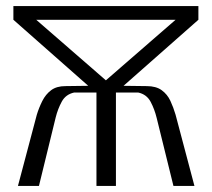

<svg xmlns="http://www.w3.org/2000/svg" viewBox="-20 -611 698 631"><path d="M39 0 101 -234Q108 -257 119 -279Q130 -301 148 -314.5Q166 -328 195 -328L270 -329L24 -546V-591H632V-546L386 -329L462 -328Q493 -328 511.5 -314.5Q530 -301 540 -279.5Q550 -258 557 -234L619 0H550L495 -223Q488 -252 475 -276.5Q462 -301 434 -307H361V0H297V-307H224Q196 -301 183 -277Q170 -253 163 -225L108 0ZM328 -347 557 -546H99Z"/></svg>

Font: Alumni Sans
Style: Regular
Weight: 400
Designer: Robert E. Leuschke
Foundry: Robert E. Leuschke
Version: Version 1.018